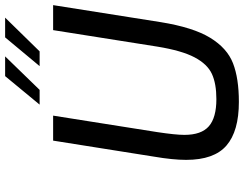

<svg xmlns="http://www.w3.org/2000/svg" viewBox="-124 -846 975 768"><g transform="rotate(-90 364.0 -461.5)"><path d="M109 -205Q109 -258 122 -334L186 -737H286L220 -320Q209 -247 209 -212Q209 -144 243.5 -114Q278 -84 352 -84Q414 -84 453 -102Q492 -120 519 -171Q546 -222 562 -320L628 -737H728L660 -307Q639 -177 597.5 -109Q556 -41 495.5 -17.5Q435 6 341 6Q224 6 166.5 -43.5Q109 -93 109 -205ZM444 -929H523L389 -791H330ZM599 -929H678L543 -791H484Z"/></g></svg>

Font: Exo Medium
Style: Italic
Weight: 500
Italic angle: -9°
Designer: Natanael Gama
Foundry: Natanael Gama
Version: Version 1.500; ttfautohint (v1.6)